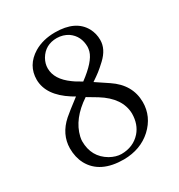

<svg xmlns="http://www.w3.org/2000/svg" viewBox="-151 -712 768 825"><g transform="rotate(-30 232.5 -299.5)"><path d="M235.8 -585Q178.2 -585 149.9 -537.1Q137.2 -514.6 137.2 -491.2Q137.2 -437 198.2 -393.1Q204.6 -388.7 210 -384.8L241.2 -366.2Q316.4 -421.9 328.6 -464.8Q331.5 -476.1 332 -485.8Q332 -540 291 -568.8Q266.6 -584.5 235.8 -585ZM394 -484.9Q394 -461.9 383.5 -440.9Q373 -419.9 351.6 -399.9Q330.1 -379.9 315.9 -368.9Q301.8 -357.9 278.3 -342.3L338.9 -301.8Q418.5 -248.5 418.9 -162.1Q418.9 -90.8 363.8 -39.6Q309.1 10.3 226.1 11.2Q108.4 11.2 65.9 -67.4Q47.9 -101.6 47.9 -146Q48.8 -215.3 106 -266.1Q126 -283.7 182.1 -326.2L164.1 -336.9Q72.8 -395 71.8 -472.2Q71.8 -543.9 136.7 -583.5Q181.2 -609.9 241.2 -609.9Q343.8 -609.9 379.9 -543Q394 -516.1 394 -484.9ZM228 -14.2Q287.1 -14.2 323.7 -55.2Q353.5 -89.4 354 -142.1Q352.5 -220.2 264.2 -274.9L216.8 -303.2Q129.9 -245.6 111.8 -168Q108.9 -155.3 108.9 -146Q108.9 -67.9 173.3 -30.3Q201.7 -14.6 228 -14.2Z"/></g></svg>

Font: Linux Libertine Display O
Style: Regular
Weight: 400
Designer: Philipp H. Poll
Foundry: Philipp H. Poll
Version: Version 5.0.9